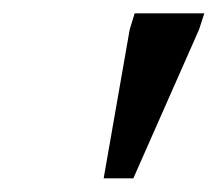

<svg xmlns="http://www.w3.org/2000/svg" viewBox="-20 -696 326 288"><path d="M135.5 -428.5 174.5 -651.5 182 -676H286.5L278.5 -651.5L180 -428.5Z"/></svg>

Font: Newsreader 16pt Medium
Style: Italic
Weight: 500
Italic angle: -17°
Designer: Hugues Gentile
Foundry: Production Type
Version: Version 1.003